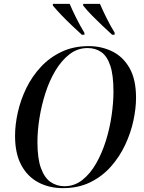

<svg xmlns="http://www.w3.org/2000/svg" viewBox="-20 -964 744 995"><path d="M306 11Q235 11 178.5 -19Q122 -49 90 -109Q58 -169 58 -260Q58 -318 72.5 -382.5Q87 -447 116.5 -507.5Q146 -568 191.5 -617Q237 -666 299 -695.5Q361 -725 440 -725Q506 -725 562 -697.5Q618 -670 651.5 -611Q685 -552 685 -457Q685 -403 671.5 -339.5Q658 -276 629 -214Q600 -152 555 -101Q510 -50 448 -19.5Q386 11 306 11ZM314 1Q366 1 407 -31.5Q448 -64 478.5 -117.5Q509 -171 529 -235.5Q549 -300 558.5 -366.5Q568 -433 568 -489Q568 -575 551.5 -624Q535 -673 505 -694Q475 -715 434 -715Q382 -715 340.5 -683Q299 -651 267.5 -598.5Q236 -546 215.5 -482Q195 -418 184.5 -352Q174 -286 174 -228Q174 -142 192.5 -92Q211 -42 242.5 -20.5Q274 1 314 1ZM404 -784Q382 -804 354.5 -830Q327 -856 300.5 -883.5Q274 -911 254 -935V-944H341Q355 -911 376 -869Q397 -827 417 -795L418 -784ZM561 -784Q539 -804 511.5 -830Q484 -856 457.5 -883Q431 -910 411 -935V-944H498Q512 -911 533 -869Q554 -827 574 -795V-784Z"/></svg>

Font: Noto Serif Display SemiCondensed Medium
Style: Italic
Weight: 500
Width: 4
Italic angle: -12°
Designer: Monotype Design Team
Foundry: Monotype Imaging Inc.
Version: Version 2.009